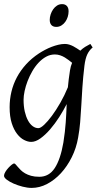

<svg xmlns="http://www.w3.org/2000/svg" viewBox="-22 -671 487 935"><path d="M165 -46.9Q175.3 -46.9 192.9 -63.2Q210.4 -79.6 230.7 -106.9Q251 -134.3 271.7 -170.4Q292.5 -206.5 308.6 -246.1Q310.5 -264.6 312.7 -284.9Q314.9 -305.2 318.8 -328.1Q320.3 -338.4 323 -347.7Q325.7 -356.9 329.1 -365.2Q321.8 -371.1 313 -377.9Q304.2 -384.8 293.7 -391.1Q283.2 -397.5 271 -401.6Q258.8 -405.8 245.1 -405.8Q222.7 -405.8 202.6 -394.8Q182.6 -383.8 165.8 -365.7Q148.9 -347.7 135.5 -324.5Q122.1 -301.3 112.5 -276.6Q103 -252 97.9 -228Q92.8 -204.1 92.8 -185.1Q92.8 -153.3 98.6 -127.9Q104.5 -102.5 114.3 -84.5Q124 -66.4 137.2 -56.6Q150.4 -46.9 165 -46.9ZM429.2 -439.9Q412.6 -426.3 403.1 -406.2Q393.6 -386.2 389.2 -351.1Q382.3 -293 379.2 -245.1Q376 -197.3 373.8 -155.5Q371.6 -113.8 368.4 -75.9Q365.2 -38.1 358.4 -0.5Q349.6 50.3 327.4 94.7Q305.2 139.2 274.7 172.4Q244.1 205.6 207.3 224.9Q170.4 244.1 132.3 244.1Q111.8 244.1 88.1 238Q64.5 231.9 44.4 223.1Q24.4 214.4 11 204.1Q-2.4 193.8 -2.4 185.1Q-2.4 176.8 3.9 166.3Q10.3 155.8 18.6 146.7Q26.9 137.7 34.9 131.3Q43 125 46.4 125Q50.3 125 54.4 129.9Q58.6 134.8 64.7 141.8Q70.8 148.9 79.3 157.5Q87.9 166 100.1 173.1Q112.3 180.2 129.4 185.1Q146.5 189.9 169.4 189.9Q216.8 189.9 244.6 147.5Q272.5 105 286.6 23.4Q291 -3.9 293.7 -28.1Q296.4 -52.2 298.1 -75Q299.8 -97.7 300.8 -119.4Q301.8 -141.1 302.7 -164.1Q287.1 -133.3 266.4 -100.8Q245.6 -68.4 222.4 -41.5Q199.2 -14.6 175.3 2.7Q151.4 20 129.9 20Q113.8 20 95.5 10.7Q77.1 1.5 61.3 -18.8Q45.4 -39.1 35.2 -71Q24.9 -103 24.9 -148.9Q24.9 -187.5 33.7 -224.4Q42.5 -261.2 60.3 -294.7Q78.1 -328.1 105 -357.7Q131.8 -387.2 168 -411.1Q181.6 -419.9 197.3 -428.2Q212.9 -436.5 229.5 -442.9Q246.1 -449.2 262.5 -453.1Q278.8 -457 293.9 -457Q304.7 -457 314.9 -453.9Q325.2 -450.7 334.7 -445.8Q344.2 -440.9 352.8 -435.1Q361.3 -429.2 369.1 -424.3Q380.4 -435.1 392.8 -442.9Q405.3 -450.7 418 -457ZM312 -616.2Q312 -602.5 307.9 -589.1Q303.7 -575.7 295.9 -564.7Q288.1 -553.7 276.9 -546.9Q265.6 -540 252 -540Q236.8 -540 228.5 -548.8Q220.2 -557.6 220.2 -574.2Q220.2 -587.4 224.6 -600.8Q229 -614.3 236.8 -625.5Q244.6 -636.7 255.6 -643.8Q266.6 -650.9 280.3 -650.9Q295.4 -650.9 303.7 -641.8Q312 -632.8 312 -616.2Z"/></svg>

Font: Gentium Plus Phon
Style: Italic
Weight: 400
Italic angle: -8°
Designer: J. Victor Gaultney, Annie Olsen, Iska Routamaa, Becca Hirsbrunner
Foundry: SIL International
Version: Version 5.000